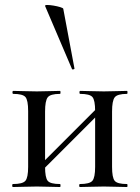

<svg xmlns="http://www.w3.org/2000/svg" viewBox="-20 -751 562 771"><path d="M127 -44 112 -59 384 -331 399 -316ZM93 -81V-305Q93 -349 82 -361.5Q71 -374 33 -374Q30 -374 30 -380Q30 -386 33 -386Q52 -386 77 -385Q102 -384 128 -384Q153 -384 177.5 -385Q202 -386 221 -386Q223 -386 223 -380Q223 -374 221 -374Q182 -374 171.5 -360Q161 -346 161 -303V-81Q161 -38 171.5 -25Q182 -12 221 -12Q223 -12 223 -6Q223 0 221 0Q201 0 177 -1Q153 -2 128 -2Q102 -2 77 -1Q52 0 32 0Q29 0 29 -6Q29 -12 32 -12Q71 -12 82 -25Q93 -38 93 -81ZM362 -81V-305Q362 -349 351 -361.5Q340 -374 302 -374Q299 -374 299 -380Q299 -386 302 -386Q321 -386 346 -385Q371 -384 397 -384Q422 -384 446.5 -385Q471 -386 490 -386Q492 -386 492 -380Q492 -374 490 -374Q451 -374 440.5 -360Q430 -346 430 -303V-81Q430 -38 440.5 -25Q451 -12 490 -12Q492 -12 492 -6Q492 0 490 0Q470 0 446 -1Q422 -2 397 -2Q371 -2 345.5 -1Q320 0 301 0Q298 0 298 -6Q298 -12 301 -12Q340 -12 351 -25Q362 -38 362 -81ZM161 -727Q160 -731 170 -731Q180 -731 195 -728.5Q210 -726 221.5 -722.5Q233 -719 234 -716L279 -476Q280 -474 275 -472.5Q270 -471 269 -474Z"/></svg>

Font: Cormorant Medium
Style: Regular
Weight: 500
Designer: Christian Thalmann (Catharsis Fonts)
Foundry: Catharsis Fonts
Version: Version 4.000